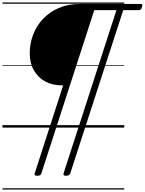

<svg xmlns="http://www.w3.org/2000/svg" viewBox="-20 -1030 1169 1550"><path d="M281 389Q253 389 260 370L490 -341H476Q403 -341 345 -372.5Q287 -404 253.5 -462.5Q220 -521 220 -601Q220 -677 247 -748.5Q274 -820 326 -876Q378 -932 453 -965Q528 -998 623 -998H1117Q1126 -998 1128.5 -992.5Q1131 -987 1126 -974Q1123 -959 1116.5 -953.5Q1110 -948 1102 -948H975L547 370Q541 389 513 389Q487 389 493 370L920 -948H741L314 370Q308 389 281 389ZM0 490H983V500H0ZM0 -20H983V0H0ZM0 -505H983V-500H0ZM0 -1010H983V-1000H0Z"/></svg>

Font: Playwrite US Trad Guides
Style: Regular
Weight: 400
Designer: Veronika Burian, José Scaglione
Foundry: TypeTogether
Version: Version 1.003